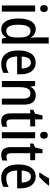

<svg xmlns="http://www.w3.org/2000/svg" viewBox="1129 -1935 816 3114"><g transform="rotate(90 1537.0 -378.0)"><path d="M120 -745C84 -745 63 -725 63 -683C63 -642 85 -621 120 -621C154 -621 175 -642 175 -683C175 -724 155 -745 120 -745ZM168 -540H69V0H168Z M456 10C517 10 557 -19 587 -67H593L607 0H686V-760H587V-552C587 -528 590 -499 593 -470H588C559 -520 513 -550 454 -550C346 -550 280 -450 280 -269C280 -88 345 10 456 10ZM481 -72C413 -72 381 -140 381 -269C381 -395 413 -465 480 -465C558 -465 588 -403 588 -275V-249C588 -130 555 -72 481 -72Z M996 -549C870 -549 798 -448 798 -266C798 -99 869 10 1016 10C1072 10 1118 -1 1162 -25V-110C1115 -83 1073 -71 1023 -71C941 -71 898 -130 896 -248H1185V-308C1185 -450 1118 -549 996 -549ZM996 -471C1060 -471 1090 -407 1091 -322H897C902 -423 938 -471 996 -471Z M1524 -550C1468 -550 1417 -522 1390 -468H1384L1373 -540H1294V0H1393V-274C1393 -405 1421 -464 1500 -464C1556 -464 1579 -422 1579 -340V0H1677V-360C1677 -489 1623 -550 1524 -550Z M1973 -74C1934 -74 1917 -100 1917 -152V-460H2030V-540H1917V-659H1852L1824 -540L1760 -510V-460H1818V-147C1818 -36 1864 10 1945 10C1980 10 2013 3 2036 -9V-87C2016 -79 1994 -74 1973 -74Z M2175 -745C2139 -745 2118 -725 2118 -683C2118 -642 2140 -621 2175 -621C2209 -621 2230 -642 2230 -683C2230 -724 2210 -745 2175 -745ZM2223 -540H2124V0H2223Z M2521 -74C2482 -74 2465 -100 2465 -152V-460H2578V-540H2465V-659H2400L2372 -540L2308 -510V-460H2366V-147C2366 -36 2412 10 2493 10C2528 10 2561 3 2584 -9V-87C2564 -79 2542 -74 2521 -74Z M2988 -757V-766H2872C2850 -721 2816 -666 2781 -618V-606H2847C2891 -643 2961 -717 2988 -757ZM2845 -549C2719 -549 2647 -448 2647 -266C2647 -99 2718 10 2865 10C2921 10 2967 -1 3011 -25V-110C2964 -83 2922 -71 2872 -71C2790 -71 2747 -130 2745 -248H3034V-308C3034 -450 2967 -549 2845 -549ZM2845 -471C2909 -471 2939 -407 2940 -322H2746C2751 -423 2787 -471 2845 -471Z"/></g></svg>

Font: Noto Sans Gujarati UI Condensed Medium
Style: Regular
Weight: 500
Width: 3
Designer: Jelle Bosma - Monotype Design Team, Universal Thirst
Foundry: Monotype Imaging Inc.
Version: Version 2.106